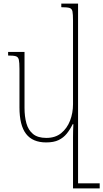

<svg xmlns="http://www.w3.org/2000/svg" viewBox="-20 -780 573 1065"><path d="M236 10Q161 10 124.5 -37.5Q88 -85 88 -184V-398Q88 -433 84.5 -448.5Q81 -464 68 -468Q55 -472 25 -472V-492H116V-181Q116 -134 126.5 -96Q137 -58 163.5 -36.5Q190 -15 237 -15Q287 -15 319.5 -41.5Q352 -68 368.5 -110.5Q385 -153 385 -202V-666Q385 -701 382 -716.5Q379 -732 365.5 -736Q352 -740 320 -740V-760H413V265H385V-18Q385 -36 385.5 -54.5Q386 -73 387 -91H383Q369 -62 350.5 -39Q332 -16 305 -3Q278 10 236 10ZM403 265V237H533V265Z"/></svg>

Font: Noto Serif Armenian Thin
Style: Regular
Weight: 250
Version: Version 2.007